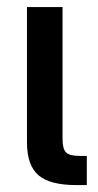

<svg xmlns="http://www.w3.org/2000/svg" viewBox="-20 -536 284 556"><path d="M201.7 0Q124.5 0 91.3 -28.6Q58.1 -57.1 58.1 -124V-515.6H161.1V-134.3Q161.1 -104.5 171.4 -94.5Q181.6 -84.5 210.9 -84.5H231.4V0Z"/></svg>

Font: Inter Display Medium
Style: Regular
Weight: 500
Designer: Rasmus Andersson
Foundry: rsms
Version: Version 4.001;git-9221beed3